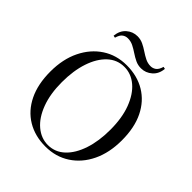

<svg xmlns="http://www.w3.org/2000/svg" viewBox="-244 -1058 1228 1228"><g transform="rotate(45 370.5 -444.0)"><path d="M371 -722Q466 -722 537.5 -679Q609 -636 648.5 -555.5Q688 -475 688 -360Q688 -248 647.5 -164Q607 -80 535 -33Q463 14 370 14Q275 14 203.5 -29Q132 -72 92.5 -153Q53 -234 53 -348Q53 -460 94 -544Q135 -628 206.5 -675Q278 -722 371 -722ZM367 -704Q302 -704 254 -659Q206 -614 179.5 -535Q153 -456 153 -352Q153 -246 182.5 -167.5Q212 -89 262.5 -46.5Q313 -4 374 -4Q439 -4 487 -49Q535 -94 561.5 -173.5Q588 -253 588 -356Q588 -463 558.5 -541Q529 -619 479 -661.5Q429 -704 367 -704ZM288 -902Q316 -902 340 -890.5Q364 -879 387 -863.5Q410 -848 433 -836.5Q456 -825 482 -825Q502 -825 518.5 -837Q535 -849 544 -881L559 -878Q555 -829 522.5 -800.5Q490 -772 448 -772Q420 -772 396 -783.5Q372 -795 349 -810.5Q326 -826 303 -837.5Q280 -849 254 -849Q233 -849 217 -837Q201 -825 192 -793L177 -796Q182 -846 214 -874Q246 -902 288 -902Z"/></g></svg>

Font: Playfair Display
Style: Regular
Weight: 400
Designer: Claus Eggers Sørensen
Foundry: Claus Eggers Sørensen
Version: Version 1.203